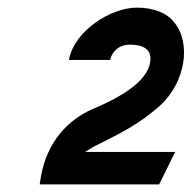

<svg xmlns="http://www.w3.org/2000/svg" viewBox="-20 -851 502 503"><path d="M84 -368H397L439 -453H203L226 -467L230 -469C298 -503 345 -526 400 -575C464 -634 483 -736 436 -793C417 -817 383 -831 338 -831C272 -831 176 -772 161 -696V-694H269V-696C272 -709 286 -734 320 -734C362 -734 379 -717 373 -686C366 -649 325 -608 222 -565C160 -538 103 -481 87 -387Z"/></svg>

Font: Charger Eco
Style: Obl
Weight: 1000
Designer: Jasper
Foundry: Cannot Into Space Fonts
Version: Version 1.1